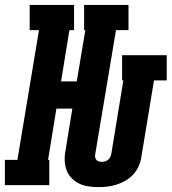

<svg xmlns="http://www.w3.org/2000/svg" viewBox="-62 -755 700 783"><path d="M338 8Q318 8 298 5Q278 2 260.5 -6.5Q243 -15 229.5 -29Q216 -43 209.5 -61Q203 -79 202 -99.5Q201 -120 205 -140L233 -312H168L134 -103H139V0H-42V-103H9L97 -632H59V-735H240V-632H221L187 -423H251L286 -632H281V-735H462V-632H411L326 -124Q325 -118 326.5 -112Q328 -106 332 -102Q336 -98 342 -96.5Q348 -95 354 -95Q360 -95 367 -97Q374 -99 379.5 -104Q385 -109 388 -115.5Q391 -122 392 -128L441 -427H436V-530H618V-427H566L514 -112Q511 -93 502.5 -75Q494 -57 480.5 -42.5Q467 -28 449.5 -18Q432 -8 413 -2Q394 4 375.5 6Q357 8 338 8Z"/></svg>

Font: Iosevka Curly Slab XBdExObl
Style: Regular
Weight: 800
Width: 7
Italic angle: -9°
Monospace: yes
Designer: Belleve Invis
Foundry: Belleve Invis
Version: Version 11.1.0; ttfautohint (v1.8.3)